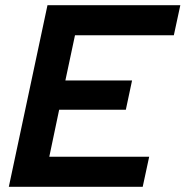

<svg xmlns="http://www.w3.org/2000/svg" viewBox="-20 -720 715 740"><path d="M14 0 163 -700H675L650 -584H269L232 -410H489L465 -297H208L170 -116H555L530 0Z"/></svg>

Font: Rosa Sans SemiBold
Style: Italic
Weight: 600
Italic angle: -12°
Designer: Pentagram / MCKL
Foundry: Pentagram / MCKL
Version: Version 1.005;September 16, 2019;FontCreator 11.5.0.2425 64-